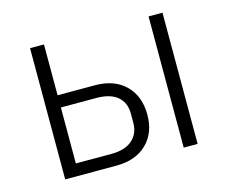

<svg xmlns="http://www.w3.org/2000/svg" viewBox="-81 -648 902 759"><g transform="rotate(-15 369.5 -268.5)"><path d="M98 -537H155V-329H307Q387 -329 432.5 -284Q478 -239 478 -163Q478 -89 432.5 -44.5Q387 0 307 0H98ZM583 0V-537H640V0ZM300 -50Q356 -50 386 -76Q416 -102 416 -147V-184Q416 -229 386.5 -254Q357 -279 300 -279H155V-50Z"/></g></svg>

Font: IBM Plex Sans JP Light
Style: Regular
Weight: 300
Designer: Mike Abbink; Paul van der Laan; Pieter van Rosmalen; Wujin Sim; Yejin Wi; Jinhee Kim; Boomi Park; Yona Kim; Kichan Ma
Foundry: Sandoll Inc.
Version: Version 1.002